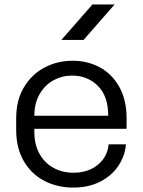

<svg xmlns="http://www.w3.org/2000/svg" viewBox="-20 -842 643 866"><path d="M357 -662H257L397 -822H497ZM551 -308V-261H135V-247Q135 -189 158.5 -147.5Q182 -106 222 -84.5Q262 -63 310 -63H311Q378 -63 421.5 -99Q465 -135 470 -191H548Q544 -140 514.5 -95Q485 -50 432.5 -23Q380 4 311 4H310Q239 4 180.5 -26Q122 -56 87.5 -115Q53 -174 53 -256V-308Q53 -390 88 -448.5Q123 -507 181 -537.5Q239 -568 307 -568H308Q374 -568 429 -539Q484 -510 517.5 -451Q551 -392 551 -308ZM135 -320H468V-322Q468 -408 421.5 -454.5Q375 -501 306 -501H304Q260 -501 221.5 -480Q183 -459 159 -418Q135 -377 135 -320Z"/></svg>

Font: Kakao Big Sans
Style: Regular
Weight: 400
Designer: Park Young-rak; Lee Sang-min; Kim Jung-jin; Min Bon; Park Min-gyu;
Foundry: Kakao Corporation
Version: Version 2.003